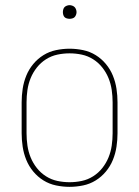

<svg xmlns="http://www.w3.org/2000/svg" viewBox="-20 -717 540 745"><path d="M250 8Q224 8 197.5 2.5Q171 -3 148.5 -17Q126 -31 109 -51.5Q92 -72 82 -96.5Q72 -121 68 -147.5Q64 -174 64 -200V-320Q64 -346 68 -372.5Q72 -399 82 -423.5Q92 -448 109 -468.5Q126 -489 148.5 -503Q171 -517 197.5 -522.5Q224 -528 250 -528Q276 -528 302.5 -522.5Q329 -517 351.5 -503Q374 -489 391 -468.5Q408 -448 418 -423.5Q428 -399 432 -372.5Q436 -346 436 -320V-200Q436 -174 432 -147.5Q428 -121 418 -96.5Q408 -72 391 -51.5Q374 -31 351.5 -17Q329 -3 302.5 2.5Q276 8 250 8ZM250 -10Q274 -10 297.5 -15Q321 -20 341.5 -33Q362 -46 377 -65Q392 -84 401 -106Q410 -128 413.5 -152Q417 -176 417 -200V-320Q417 -344 413.5 -368Q410 -392 401 -414Q392 -436 377 -455Q362 -474 341.5 -487Q321 -500 297.5 -505Q274 -510 250 -510Q226 -510 202.5 -505Q179 -500 158.5 -487Q138 -474 123 -455Q108 -436 99 -414Q90 -392 86.5 -368Q83 -344 83 -320V-200Q83 -176 86.5 -152Q90 -128 99 -106Q108 -84 123 -65Q138 -46 158.5 -33Q179 -20 202.5 -15Q226 -10 250 -10ZM250 -644Q245 -644 239.5 -645.5Q234 -647 230.5 -650.5Q227 -654 225.5 -659.5Q224 -665 224 -670Q224 -675 225.5 -680.5Q227 -686 230.5 -689.5Q234 -693 239.5 -695Q245 -697 250 -697Q255 -697 260.5 -695Q266 -693 269.5 -689.5Q273 -686 275 -680.5Q277 -675 277 -670Q277 -665 275 -659.5Q273 -654 269.5 -650.5Q266 -647 260.5 -645.5Q255 -644 250 -644Z"/></svg>

Font: Iosevka Curly Thin
Style: Regular
Weight: 100
Monospace: yes
Designer: Belleve Invis
Foundry: Belleve Invis
Version: Version 22.1.2; ttfautohint (v1.8.4)